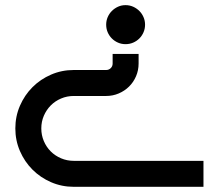

<svg xmlns="http://www.w3.org/2000/svg" viewBox="-20 -720 838 740"><path d="M39.1 -225.1Q39.1 -271.5 56.9 -312.5Q74.7 -353.5 105.2 -384Q135.7 -414.6 176.8 -432.4Q217.8 -450.2 264.2 -450.2H389.2Q399.4 -450.2 406.7 -457.3Q414.1 -464.4 414.1 -475.1V-512.2H514.2V-475.1Q514.2 -449.2 504.4 -426.3Q494.6 -403.3 477.5 -386.5Q460.4 -369.6 437.7 -359.9Q415 -350.1 389.2 -350.1H264.2Q238.3 -350.1 215.3 -340.3Q192.4 -330.6 175.5 -313.5Q158.7 -296.4 148.9 -273.7Q139.2 -251 139.2 -225.1Q139.2 -199.2 148.9 -176.3Q158.7 -153.3 175.5 -136.5Q192.4 -119.6 215.3 -109.9Q238.3 -100.1 264.2 -100.1H764.2V0H264.2Q217.8 0 176.8 -17.8Q135.7 -35.6 105.2 -66.2Q74.7 -96.7 56.9 -137.7Q39.1 -178.7 39.1 -225.1ZM389.2 -625Q389.2 -640.1 395 -653.8Q400.9 -667.5 411.1 -677.7Q421.4 -688 434.8 -694.1Q448.2 -700.2 463.9 -700.2Q479.5 -700.2 493.2 -694.1Q506.8 -688 517.1 -677.7Q527.3 -667.5 533.2 -653.8Q539.1 -640.1 539.1 -625Q539.1 -609.4 533.2 -595.7Q527.3 -582 517.1 -571.8Q506.8 -561.5 493.2 -555.7Q479.5 -549.8 463.9 -549.8Q448.2 -549.8 434.8 -555.7Q421.4 -561.5 411.1 -571.8Q400.9 -582 395 -595.7Q389.2 -609.4 389.2 -625Z"/></svg>

Font: Bruno Ace
Style: Regular
Weight: 400
Designer: Astigmatic (AOETI)
Foundry: Astigmatic (AOETI)
Version: Version 1.000